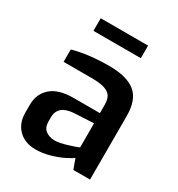

<svg xmlns="http://www.w3.org/2000/svg" viewBox="-174 -844 897 965"><g transform="rotate(30 274.0 -361.5)"><path d="M38 -129V-174Q38 -238 81.5 -276Q125 -314 211 -314H364V-361Q364 -391 354 -409Q344 -427 317 -436.5Q290 -446 239 -446H77V-518Q168 -543 287 -543Q389 -543 438.5 -503Q488 -463 488 -369V0H391L370 -58Q360 -49 329 -33.5Q298 -18 256.5 -6Q215 6 174 6Q113 6 75.5 -30.5Q38 -67 38 -129ZM364 -115V-255L248 -249Q161 -242 161 -172V-150Q161 -114 181.5 -98Q202 -82 234 -81Q262 -81 308.5 -95.5Q355 -110 364 -115ZM129 -729H404V-656H129Z"/></g></svg>

Font: Exo SemiBold
Style: Regular
Weight: 600
Designer: Natanael Gama
Foundry: Natanael Gama
Version: Version 1.500